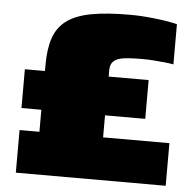

<svg xmlns="http://www.w3.org/2000/svg" viewBox="-51 -747 812 799"><g transform="rotate(5 355.5 -348.0)"><path d="M44 0V-178H127V-270H44V-432H128V-458Q128 -526 144 -571.5Q160 -617 197.5 -644.5Q235 -672 299 -684Q363 -696 459 -696Q509 -696 565.5 -689.5Q622 -683 658 -674V-506Q642 -509 619 -511.5Q596 -514 572 -515.5Q548 -517 529 -517Q497 -517 472 -515.5Q447 -514 429.5 -508.5Q412 -503 403 -491Q394 -479 394 -458V-432H561V-270H393V-178H670V0Z"/></g></svg>

Font: Saira Expanded Black
Style: Regular
Weight: 900
Width: 7
Designer: Hector Gatti with collaboration of the Omnibus-Type team
Foundry: Omnibus-Type
Version: Version 1.101